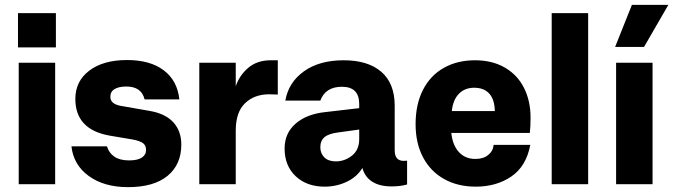

<svg xmlns="http://www.w3.org/2000/svg" viewBox="-20 -758 2770 790"><path d="M54 -563V-704H210V-563ZM57 -500H207V0H57Z M274 -156H420Q428 -129 450.5 -113.5Q473 -98 511 -98Q546 -98 563.5 -109.5Q581 -121 581 -141Q581 -159 569 -168.5Q557 -178 526 -184L431 -200Q290 -225 290 -351Q290 -424 347.5 -467.5Q405 -511 503 -511Q598 -511 654 -468.5Q710 -426 718 -349H575Q562 -402 500 -402Q469 -402 451.5 -391.5Q434 -381 434 -359Q434 -328 485 -321L594 -302Q660 -291 693 -255Q726 -219 726 -163Q726 -81 669.5 -34.5Q613 12 507 12Q408 12 345 -34Q282 -80 274 -156Z M800 0V-500H950V-403Q965 -448 1001.5 -479Q1038 -510 1094 -510H1123V-369Q1108 -370 1087 -370Q1027 -370 988.5 -333.5Q950 -297 950 -220V0Z M1655 -97V1Q1628 9 1591 9Q1542 9 1511.5 -10.5Q1481 -30 1471 -67Q1450 -31 1407.5 -10.5Q1365 10 1316 10Q1242 10 1196.5 -33Q1151 -76 1151 -147Q1151 -210 1196.5 -249.5Q1242 -289 1320 -297L1458 -313V-330Q1458 -401 1387 -401Q1319 -401 1298 -344H1154Q1167 -419 1230.5 -464.5Q1294 -510 1394 -510Q1494 -510 1549 -462.5Q1604 -415 1604 -323V-141Q1604 -117 1613.5 -106.5Q1623 -96 1642 -96Q1649 -96 1655 -97ZM1458 -186V-225L1371 -213Q1332 -208 1315 -193.5Q1298 -179 1298 -152Q1298 -127 1314.5 -110.5Q1331 -94 1362 -94Q1398 -94 1428 -117.5Q1458 -141 1458 -186Z M2011 -162H2162Q2145 -73 2083.5 -31.5Q2022 10 1938 10Q1863 10 1807 -21.5Q1751 -53 1720.5 -111Q1690 -169 1690 -247Q1690 -329 1720.5 -388.5Q1751 -448 1806.5 -479Q1862 -510 1934 -510Q2006 -510 2058 -479.5Q2110 -449 2136.5 -395.5Q2163 -342 2163 -275Q2163 -235 2160 -211H1837Q1842 -161 1868 -132.5Q1894 -104 1936 -104Q1969 -104 1989 -120.5Q2009 -137 2011 -162ZM1839 -301H2016Q2015 -349 1993 -373Q1971 -397 1931 -397Q1893 -397 1868.5 -372.5Q1844 -348 1839 -301Z M2250 -704H2400V0H2250Z M2511 -565 2580 -738H2730L2630 -565ZM2515 -500H2665V0H2515Z"/></svg>

Font: CBA Beacon Sans Extra Bold
Style: Regular
Weight: 800
Designer: Wei Huang
Foundry: Wei Huang
Version: Version 1.002